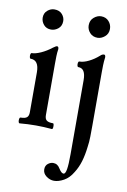

<svg xmlns="http://www.w3.org/2000/svg" viewBox="-98 -685 671 1013"><g transform="rotate(10 238.0 -178.0)"><path d="M111 -512Q86 -512 71.5 -529Q57 -546 57 -567Q57 -591 74 -605.5Q91 -620 111 -620Q138 -620 152.5 -603.5Q167 -587 167 -567Q167 -541 149.5 -526.5Q132 -512 111 -512ZM34 4Q29 4 27.5 -4Q26 -12 27.5 -19.5Q29 -27 34 -27Q57 -27 67 -35Q77 -43 77 -63V-277Q77 -342 32 -342Q28 -342 26.5 -349.5Q25 -357 26.5 -364.5Q28 -372 32 -372Q52 -372 81 -385Q110 -398 138 -420Q153 -431 158 -431Q167 -431 167 -417Q164 -398 163.5 -378.5Q163 -359 163 -339V-63Q163 -43 173 -35Q183 -27 207 -27Q211 -27 212 -19.5Q213 -12 212 -4Q211 4 207 4Q185 2 163.5 1Q142 0 121 0Q99 0 77 1Q55 2 34 4ZM360 -512Q334 -512 318.5 -529.5Q303 -547 303 -569Q303 -596 321.5 -611.5Q340 -627 360 -627Q386 -627 401.5 -609.5Q417 -592 417 -569Q417 -543 398.5 -527.5Q380 -512 360 -512ZM265 271Q243 271 223.5 256.5Q204 242 204 220Q204 200 217.5 189.5Q231 179 245 179Q269 179 282 202Q291 216 297 220.5Q303 225 308 225Q318 225 322.5 199Q327 173 327 117V-279Q327 -342 288 -342Q283 -342 281.5 -349.5Q280 -357 281.5 -364.5Q283 -372 288 -372Q310 -372 337.5 -385.5Q365 -399 390 -421Q396 -427 401 -429Q406 -431 409 -431Q418 -431 418 -417Q415 -394 414.5 -374Q414 -354 414 -336V-54Q414 -23 413.5 7.5Q413 38 409 64Q404 108 393.5 143Q383 178 365 206Q345 240 317 255.5Q289 271 265 271Z"/></g></svg>

Font: Junicode Two Beta Condensed Medium
Style: Regular
Weight: 500
Width: 3
Designer: Peter S. Baker
Foundry: Briery Creek Software
Version: Version 1.053; ttfautohint (v1.8.4)